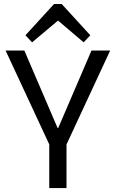

<svg xmlns="http://www.w3.org/2000/svg" viewBox="-20 -957 589 977"><path d="M8.4 -700H103.8L272.7 -306.5H276.6L445.5 -700H540.7L317.9 -220.8H231.3ZM230.7 -268.2H318.4V0H230.7ZM109.5 -777.5 255 -936.6H293.9L439.6 -777.5L405.8 -741.5L253.8 -870.5H296.8L143.2 -741.5Z"/></svg>

Font: Pathway Extreme 8pt Thin
Style: Regular
Weight: 100
Designer: Eduardo Rodriguez Tunni
Foundry: Eduardo Rodriguez Tunni
Version: Version 1.000